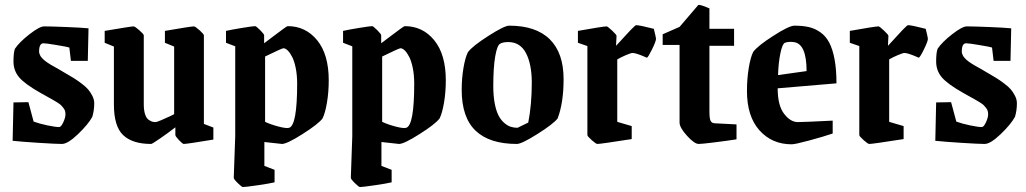

<svg xmlns="http://www.w3.org/2000/svg" viewBox="-20 -569 4127 772"><path d="M229 9.8Q206.1 9.8 136.7 5.4Q67.4 1 30.8 -2.9L34.2 -157.2L94.2 -158.2L115.2 -80.1Q137.7 -71.8 170.4 -64.9Q203.1 -58.1 217.8 -58.1Q225.6 -58.1 234.4 -77.1Q243.2 -96.2 243.2 -108.9Q243.2 -116.7 241.5 -122.8Q239.7 -128.9 234.6 -135.3Q229.5 -141.6 225.6 -145.8Q221.7 -149.9 210.9 -156.7Q200.2 -163.6 193.4 -167.2Q186.5 -170.9 170.2 -180.2Q153.8 -189.5 144 -194.8Q80.6 -230.5 57.4 -257.6Q34.2 -284.7 34.2 -321.8Q34.2 -357.4 40 -373Q57.6 -399.4 98.4 -431.2Q139.2 -462.9 157.2 -462.9Q184.6 -462.9 245.8 -460.4Q307.1 -458 335.9 -455.1L333 -324.2H265.1L258.8 -377.9Q250 -380.9 207.5 -387.9Q165 -395 154.8 -395Q137.2 -395 137.2 -361.8Q137.2 -357.4 138.7 -353Q140.1 -348.6 142.1 -345Q144 -341.3 147.9 -336.9Q151.9 -332.5 154.8 -329.6Q157.7 -326.7 163.6 -322.5Q169.4 -318.4 172.9 -315.9Q176.3 -313.5 183.3 -309.3Q190.4 -305.2 193.4 -303.5Q196.3 -301.8 203.9 -297.6Q211.4 -293.5 213.9 -292Q220.2 -288.1 242.4 -275.1Q264.6 -262.2 275.9 -255.4Q287.1 -248.5 305.7 -234.9Q324.2 -221.2 333.7 -210.2Q343.3 -199.2 351.1 -184.1Q358.9 -168.9 358.9 -153.8Q358.9 -124.5 351.1 -99.1Q334.5 -68.8 293.5 -29.5Q252.4 9.8 229 9.8Z M587.9 9.8Q512.7 9.8 475.3 -25.6Q438 -61 438 -148.9V-381.8L400.9 -397V-444.8Q507.3 -462.9 517.1 -462.9Q522.5 -462.9 540.3 -447.3Q558.1 -431.6 558.1 -426.8V-149.9Q558.1 -125 563.5 -109.1Q568.8 -93.3 577.9 -87.2Q586.9 -81.1 592.8 -79.6Q598.6 -78.1 606 -78.1Q609.9 -78.1 628.4 -85.9Q647 -93.8 663.6 -101.6L680.2 -109.9V-381.8L643.1 -397V-444.8Q747.6 -462.9 759.8 -462.9Q765.1 -462.9 782.5 -447.3Q799.8 -431.6 799.8 -426.8V-70.8L837.9 -56.2V-7.8Q731.9 9.8 718.8 9.8Q714.4 9.8 699.7 -5.6Q685.1 -21 685.1 -25.9V-57.1Q658.2 -36.1 625 -13.2Q591.8 9.8 587.9 9.8Z M957 183.1Q952.1 183.1 936 167.2Q919.9 151.4 919.9 146L925.8 -22V-382.8L888.7 -397V-444.8Q910.2 -449.7 953.6 -456.8Q997.1 -463.9 1005.9 -463.9Q1009.8 -463.9 1025.9 -448Q1042 -432.1 1042 -426.8V-395Q1047.9 -399.4 1076.2 -420.9Q1104.5 -442.4 1119.4 -453.1Q1134.3 -463.9 1136.7 -463.9Q1209 -463.9 1255.4 -407Q1301.8 -350.1 1301.8 -246.1Q1301.8 -198.7 1294.7 -156.7Q1287.6 -114.7 1276.9 -92.8Q1259.3 -69.8 1196.5 -30Q1133.8 9.8 1113.8 9.8Q1109.4 9.8 1043 2V98.1L1084 113.8V164.1Q1064.5 168.9 1015.4 176Q966.3 183.1 957 183.1ZM1142.6 -55.2Q1174.8 -64.9 1174.8 -232.9Q1174.8 -266.6 1169.2 -294.7Q1163.6 -322.8 1155 -339.6Q1146.5 -356.4 1137.2 -365.7Q1127.9 -375 1119.6 -375Q1113.8 -375 1045.9 -341.8V-79.1Q1068.4 -68.4 1100.1 -60.1Q1131.8 -51.8 1142.6 -55.2Z M1427.7 183.1Q1422.9 183.1 1406.7 167.2Q1390.6 151.4 1390.6 146L1396.5 -22V-382.8L1359.4 -397V-444.8Q1380.9 -449.7 1424.3 -456.8Q1467.8 -463.9 1476.6 -463.9Q1480.5 -463.9 1496.6 -448Q1512.7 -432.1 1512.7 -426.8V-395Q1518.6 -399.4 1546.9 -420.9Q1575.2 -442.4 1590.1 -453.1Q1605 -463.9 1607.4 -463.9Q1679.7 -463.9 1726.1 -407Q1772.5 -350.1 1772.5 -246.1Q1772.5 -198.7 1765.4 -156.7Q1758.3 -114.7 1747.6 -92.8Q1730 -69.8 1667.2 -30Q1604.5 9.8 1584.5 9.8Q1580.1 9.8 1513.7 2V98.1L1554.7 113.8V164.1Q1535.2 168.9 1486.1 176Q1437 183.1 1427.7 183.1ZM1613.3 -55.2Q1645.5 -64.9 1645.5 -232.9Q1645.5 -266.6 1639.9 -294.7Q1634.3 -322.8 1625.7 -339.6Q1617.2 -356.4 1607.9 -365.7Q1598.6 -375 1590.3 -375Q1584.5 -375 1516.6 -341.8V-79.1Q1539.1 -68.4 1570.8 -60.1Q1602.5 -51.8 1613.3 -55.2Z M2058.1 9.8Q1948.2 9.8 1892.3 -43.5Q1836.4 -96.7 1836.4 -208Q1836.4 -253.4 1843.5 -295.7Q1850.6 -337.9 1861.3 -358.9Q1878.4 -382.8 1943.1 -424.3Q2007.8 -465.8 2027.3 -465.8Q2135.3 -465.8 2190.7 -410.9Q2246.1 -356 2246.1 -251Q2246.1 -155.8 2222.2 -92.8Q2204.6 -70.3 2141.1 -30.3Q2077.6 9.8 2058.1 9.8ZM2061 -55.2 2104 -76.2Q2118.2 -147.9 2118.2 -236.8Q2118.2 -310.5 2095 -355.2Q2071.8 -399.9 2023.4 -399.9Q2003.9 -399.9 1992.2 -394Q1979 -388.2 1971.2 -342.5Q1963.4 -296.9 1963.4 -223.1Q1963.4 -183.6 1969.2 -153.1Q1975.1 -122.6 1984.6 -104.5Q1994.1 -86.4 2007.3 -75Q2020.5 -63.5 2033.4 -59.3Q2046.4 -55.2 2061 -55.2Z M2381.8 9.8Q2376.5 9.8 2359.1 -5.6Q2341.8 -21 2341.8 -25.9V-383.8L2303.7 -397V-444.8Q2405.8 -462.9 2418.9 -462.9Q2423.3 -462.9 2441.2 -446Q2459 -429.2 2459 -424.8L2457 -384.8Q2463.4 -391.6 2477.5 -407Q2491.7 -422.4 2499 -430.4Q2506.3 -438.5 2515.9 -448.5Q2525.4 -458.5 2530.8 -463.1Q2536.1 -467.8 2537.6 -467.8Q2552.2 -467.8 2608.9 -453.1Q2617.7 -418 2617.7 -413.1Q2617.7 -402.8 2601.8 -370.6Q2585.9 -338.4 2581.1 -336.9Q2580.1 -337.4 2570.8 -341.3Q2561.5 -345.2 2554.7 -347.9Q2547.9 -350.6 2538.6 -353.3Q2529.3 -356 2522.9 -356Q2517.1 -356 2496.8 -347.4Q2476.6 -338.9 2461.9 -330.1V-79.1L2520 -62V-9.8Q2395 9.8 2381.8 9.8Z M2789.6 9.8Q2772 9.8 2742.2 -23.2Q2712.4 -56.2 2712.4 -76.2V-388.2H2644.5V-431.2L2712.4 -460.9L2787.6 -548.8Q2791 -550.3 2802.2 -546.9Q2813.5 -543.5 2823.2 -539.1L2832.5 -535.2V-453.1H2931.6V-384.8H2832.5V-119.1Q2832.5 -92.3 2837.4 -82.8Q2842.3 -73.2 2855.5 -73.2L2941.4 -68.8V-8.8Q2904.3 -2.9 2852.8 3.4Q2801.3 9.8 2789.6 9.8Z M3163.1 11.2Q3084 11.2 3033.7 -44.9Q2983.4 -101.1 2983.4 -203.1Q2983.4 -252 2990.5 -295.2Q2997.6 -338.4 3008.3 -359.9Q3025.9 -384.3 3089.4 -425Q3152.8 -465.8 3174.3 -465.8Q3208 -465.8 3232.9 -460Q3257.8 -454.1 3279.3 -438.7Q3300.8 -423.3 3314.5 -397.2Q3328.1 -371.1 3335.7 -330.3Q3343.3 -289.6 3343.3 -233.9L3106.9 -213.9Q3106.9 -145 3132.6 -111.6Q3158.2 -78.1 3188 -78.1Q3210.9 -78.1 3328.1 -84V-32.2Q3291 -19.5 3234.1 -4.2Q3177.2 11.2 3163.1 11.2ZM3108.4 -267.1 3223.1 -283.2Q3223.1 -394.5 3170.4 -399.9Q3149.4 -402.3 3136.2 -397Q3126 -393.6 3117.9 -355.2Q3109.9 -316.9 3108.4 -267.1Z M3475.1 9.8Q3469.7 9.8 3452.4 -5.6Q3435.1 -21 3435.1 -25.9V-383.8L3397 -397V-444.8Q3499 -462.9 3512.2 -462.9Q3516.6 -462.9 3534.4 -446Q3552.2 -429.2 3552.2 -424.8L3550.3 -384.8Q3556.6 -391.6 3570.8 -407Q3585 -422.4 3592.3 -430.4Q3599.6 -438.5 3609.1 -448.5Q3618.7 -458.5 3624 -463.1Q3629.4 -467.8 3630.9 -467.8Q3645.5 -467.8 3702.1 -453.1Q3710.9 -418 3710.9 -413.1Q3710.9 -402.8 3695.1 -370.6Q3679.2 -338.4 3674.3 -336.9Q3673.3 -337.4 3664.1 -341.3Q3654.8 -345.2 3647.9 -347.9Q3641.1 -350.6 3631.8 -353.3Q3622.6 -356 3616.2 -356Q3610.4 -356 3590.1 -347.4Q3569.8 -338.9 3555.2 -330.1V-79.1L3613.3 -62V-9.8Q3488.3 9.8 3475.1 9.8Z M3939 9.8Q3916 9.8 3846.7 5.4Q3777.3 1 3740.7 -2.9L3744.1 -157.2L3804.2 -158.2L3825.2 -80.1Q3847.7 -71.8 3880.4 -64.9Q3913.1 -58.1 3927.7 -58.1Q3935.5 -58.1 3944.3 -77.1Q3953.1 -96.2 3953.1 -108.9Q3953.1 -116.7 3951.4 -122.8Q3949.7 -128.9 3944.6 -135.3Q3939.5 -141.6 3935.5 -145.8Q3931.6 -149.9 3920.9 -156.7Q3910.2 -163.6 3903.3 -167.2Q3896.5 -170.9 3880.1 -180.2Q3863.8 -189.5 3854 -194.8Q3790.5 -230.5 3767.3 -257.6Q3744.1 -284.7 3744.1 -321.8Q3744.1 -357.4 3750 -373Q3767.6 -399.4 3808.3 -431.2Q3849.1 -462.9 3867.2 -462.9Q3894.5 -462.9 3955.8 -460.4Q4017.1 -458 4045.9 -455.1L4043 -324.2H3975.1L3968.8 -377.9Q3960 -380.9 3917.5 -387.9Q3875 -395 3864.7 -395Q3847.2 -395 3847.2 -361.8Q3847.2 -357.4 3848.6 -353Q3850.1 -348.6 3852.1 -345Q3854 -341.3 3857.9 -336.9Q3861.8 -332.5 3864.7 -329.6Q3867.7 -326.7 3873.5 -322.5Q3879.4 -318.4 3882.8 -315.9Q3886.2 -313.5 3893.3 -309.3Q3900.4 -305.2 3903.3 -303.5Q3906.2 -301.8 3913.8 -297.6Q3921.4 -293.5 3923.8 -292Q3930.2 -288.1 3952.4 -275.1Q3974.6 -262.2 3985.8 -255.4Q3997.1 -248.5 4015.6 -234.9Q4034.2 -221.2 4043.7 -210.2Q4053.2 -199.2 4061 -184.1Q4068.8 -168.9 4068.8 -153.8Q4068.8 -124.5 4061 -99.1Q4044.4 -68.8 4003.4 -29.5Q3962.4 9.8 3939 9.8Z"/></svg>

Font: Grenze SemiBold
Style: Regular
Weight: 600
Designer: Renata Polastri
Foundry: Omnibus-Type
Version: Version 1.002;PS 001.002;hotconv 1.0.88;makeotf.lib2.5.64775